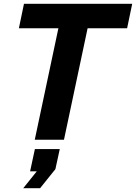

<svg xmlns="http://www.w3.org/2000/svg" viewBox="-20 -730 711 1003"><path d="M161.6 0 285 -582.2H78.6L105.2 -710H670.6L644 -582.2H437.6L314.2 0ZM101.4 253.2 172 165.2H137.2L162.2 48.8H292.2L269.4 153.6L189.4 253.2Z"/></svg>

Font: Geist
Style: Italic
Weight: 400
Italic angle: -12°
Designer: Basement.studio, Andrés Briganti, Mateo Zaragoza
Foundry: Basement.studio, Vercel, Andrés Briganti, Guido Ferreyra, Mateo Zaragoza
Version: Version 1.500